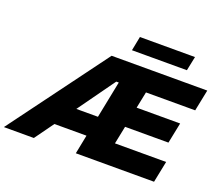

<svg xmlns="http://www.w3.org/2000/svg" viewBox="-210 -1089 1485 1294"><g transform="rotate(20 533.0 -442.0)"><path d="M-69 0 449 -700H1135L1104 -547H751L727 -429H1039L1009 -281H698L672 -153H1039L1008 0H447L474 -136H244L146 0ZM348 -282H503L556 -547H538ZM565 -782 585 -884H980L959 -782Z"/></g></svg>

Font: Montserrat ExtraBold
Style: Italic
Weight: 800
Italic angle: -11.3°
Designer: Julieta Ulanovsky
Foundry: Julieta Ulanovsky
Version: Version 9.000; ttfautohint (v1.8.4.7-5d5b)